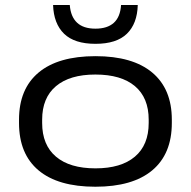

<svg xmlns="http://www.w3.org/2000/svg" viewBox="-20 -712 742 747"><path d="M351 14.5Q206 14.5 130 -49.2Q54 -113 54 -233.5V-246.5Q54 -366 130.2 -429.8Q206.5 -493.5 351.5 -493.5Q496 -493.5 572.2 -429.8Q648.5 -366 648.5 -246.5V-233.5Q648.5 -113 572.2 -49.2Q496 14.5 351 14.5ZM351.5 -57Q451 -57 504.8 -102.5Q558.5 -148 558.5 -233.5V-246.5Q558.5 -331.5 505 -376.8Q451.5 -422 351 -422Q251.5 -422 197.8 -376.8Q144 -331.5 144 -246.5V-233.5Q144 -148 197.8 -102.5Q251.5 -57 351.5 -57ZM351.5 -541.5Q269.5 -541.5 229.2 -580.8Q189 -620 186.5 -692.5H251.5Q255 -647 279.8 -623.8Q304.5 -600.5 351.5 -600.5Q397.5 -600.5 422.8 -623.2Q448 -646 451 -692.5H516Q514 -620 473.8 -580.8Q433.5 -541.5 351.5 -541.5Z"/></svg>

Font: Anek Latin Expanded
Style: Regular
Weight: 400
Width: 7
Designer: Yesha Goshar
Foundry: Ek Type
Version: Version 1.003